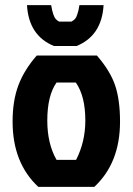

<svg xmlns="http://www.w3.org/2000/svg" viewBox="-20 -727 516 747"><path d="M347 0H129Q29 -93 29 -254Q29 -335 51.5 -395Q74 -455 123 -511H357Q409 -451 428 -394.5Q447 -338 447 -254Q447 -93 347 0ZM200 -105H276Q312 -175 312 -258Q312 -353 275 -406H200Q164 -355 164 -258Q164 -168 200 -105ZM85 -707H179Q186 -665 197 -653Q202 -647 210 -643H258Q267 -648 272 -653.5Q277 -659 280.5 -670.5Q284 -682 285 -685.5Q286 -689 289 -707H383Q376 -588 278 -548H190Q92 -588 85 -707Z"/></svg>

Font: Jockey One
Style: Regular
Weight: 400
Designer: TypeTogether
Foundry: TypeTogether
Version: Version 1.002